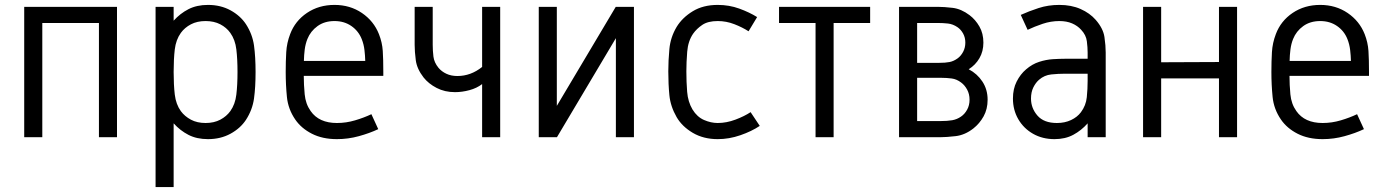

<svg xmlns="http://www.w3.org/2000/svg" viewBox="-20 -556 5626 778"><path d="M78.1 -528.3H454.1V0H380.9V-462.9H151.4V0H78.1Z M822.8 -536.1Q874 -536.1 914.1 -514.2Q954.1 -492.2 976.6 -458Q1002.9 -417.5 1009.3 -371.3Q1015.6 -325.2 1015.6 -264.2Q1015.6 -203.1 1009.3 -157Q1002.9 -110.8 976.6 -70.3Q954.1 -36.1 914.1 -14.2Q874 7.8 822.8 7.8Q777.3 7.8 743.7 -9.5Q710 -26.9 683.6 -56.2V202.1H610.4V-528.3H683.6V-472.2Q710 -501.5 743.7 -518.8Q777.3 -536.1 822.8 -536.1ZM813 -470.7Q778.8 -470.7 753.7 -457.5Q728.5 -444.3 712.9 -422.9Q692.9 -395 688.2 -355.7Q683.6 -316.4 683.6 -264.2Q683.6 -212.4 688.2 -172.9Q692.9 -133.3 712.9 -105.5Q728.5 -84.5 753.7 -71Q778.8 -57.6 813 -57.6Q847.2 -57.6 872.6 -71Q897.9 -84.5 913.1 -105.5Q933.1 -133.3 937.7 -172.9Q942.4 -212.4 942.4 -264.2Q942.4 -316.4 937.7 -355.7Q933.1 -395 913.1 -422.9Q897.9 -444.3 872.6 -457.5Q847.2 -470.7 813 -470.7Z M1335.4 -536.1Q1398.4 -536.1 1446.5 -503.4Q1494.6 -470.7 1515.6 -417.5Q1528.8 -383.8 1531 -349.6Q1533.2 -315.4 1533.2 -264.6V-248.5H1210.9Q1210.9 -212.9 1214.6 -173.8Q1218.3 -134.8 1238.8 -106Q1272.5 -57.6 1345.2 -57.6Q1382.8 -57.6 1418.9 -68.4Q1455.1 -79.1 1484.9 -93.3L1512.7 -32.7Q1477.5 -16.1 1434.1 -4.2Q1390.6 7.8 1345.2 7.8Q1286.6 7.8 1243.7 -14.2Q1200.7 -36.1 1176.3 -71.8Q1147.5 -113.8 1142.6 -163.1Q1137.7 -212.4 1137.7 -264.2Q1137.7 -307.6 1139.9 -345Q1142.1 -382.3 1155.8 -418Q1175.8 -471.2 1223.9 -503.7Q1272 -536.1 1335.4 -536.1ZM1335.4 -470.7Q1294.9 -470.7 1266.6 -450.2Q1238.3 -429.7 1225.6 -397.9Q1217.8 -378.4 1214.8 -355.7Q1211.9 -333 1211.4 -309.1H1460Q1459.5 -330.6 1456.8 -353.5Q1454.1 -376.5 1445.8 -397.5Q1432.6 -430.7 1403.6 -450.7Q1374.5 -470.7 1335.4 -470.7Z M1933.6 -528.3H2006.8V0H1933.6V-215.3Q1912.1 -198.7 1882.3 -190.7Q1852.5 -182.6 1823.7 -182.6Q1782.2 -182.6 1749.3 -199.7Q1716.3 -216.8 1696.3 -242.2Q1669.4 -276.9 1664.8 -312Q1660.2 -347.2 1660.2 -374.5V-528.3H1733.4V-374.5Q1733.4 -350.6 1736.3 -326.7Q1739.3 -302.7 1756.8 -281.2Q1769.5 -266.1 1788.8 -257.1Q1808.1 -248 1833.5 -248Q1887.7 -248 1933.6 -284.7Z M2236.3 -528.3V-127L2475.1 -528.3H2548.8V0H2475.6V-401.4L2236.8 0H2163.1V-528.3Z M2888.2 -536.1Q2934.6 -536.1 2975.6 -521.2Q3016.6 -506.3 3047.9 -486.8L3013.2 -429.2Q2988.3 -445.3 2955.6 -458Q2922.9 -470.7 2888.2 -470.7Q2848.6 -470.7 2825.7 -455.1Q2802.7 -439.5 2788.6 -419.4Q2768.1 -389.6 2764.6 -346.4Q2761.2 -303.2 2761.2 -267.1Q2761.2 -224.1 2764.4 -183.8Q2767.6 -143.6 2786.1 -112.3Q2804.7 -82 2832.8 -69.8Q2860.8 -57.6 2888.2 -57.6Q2923.8 -57.6 2960.2 -71.3Q2996.6 -85 3021.5 -101.6L3058.6 -45.9Q3025.9 -23.9 2980.2 -8.1Q2934.6 7.8 2888.2 7.8Q2830.6 7.8 2787.1 -17.8Q2743.7 -43.5 2721.7 -81.5Q2696.8 -125 2692.4 -170.2Q2688 -215.3 2688 -267.1Q2688 -310.1 2692.4 -357.4Q2696.8 -404.8 2721.7 -446.8Q2744.6 -484.4 2786.9 -510.3Q2829.1 -536.1 2888.2 -536.1Z M3284.7 0V-462.9H3136.7V-528.3H3505.9V-462.9H3357.9V0Z M3623 -528.3H3779.3Q3805.2 -528.3 3840.1 -524.2Q3875 -520 3908.7 -494.6Q3932.6 -476.6 3948.7 -448.5Q3964.8 -420.4 3964.8 -383.3Q3964.8 -347.7 3948.7 -320.1Q3932.6 -292.5 3905.3 -275.4Q3939.9 -257.3 3960.9 -225.3Q3981.9 -193.4 3981.9 -151.9Q3981.9 -113.8 3965.6 -84.5Q3949.2 -55.2 3924.3 -35.6Q3890.1 -8.8 3852.5 -4.4Q3814.9 0 3789.6 0H3623ZM3696.3 -301.3H3784.2Q3811.5 -301.3 3828.1 -304.7Q3844.7 -308.1 3860.8 -319.8Q3874 -329.6 3882.8 -346.2Q3891.6 -362.8 3891.6 -383.3Q3891.6 -403.8 3882.6 -420.2Q3873.5 -436.5 3859.9 -445.8Q3841.3 -458.5 3821 -460.7Q3800.8 -462.9 3779.3 -462.9H3696.3ZM3794.4 -240.7H3696.3V-65.4H3789.6Q3818.8 -65.4 3838.4 -68.8Q3857.9 -72.3 3874 -83.5Q3889.2 -93.8 3898.9 -111.6Q3908.7 -129.4 3908.7 -151.9Q3908.7 -174.8 3898.9 -192.9Q3889.2 -210.9 3874.5 -221.7Q3856.4 -235.4 3836.2 -238Q3815.9 -240.7 3794.4 -240.7Z M4272.5 -536.1Q4321.3 -536.1 4358.6 -519.5Q4396 -502.9 4419.9 -475.6Q4450.2 -440.9 4455.3 -406Q4460.4 -371.1 4460.4 -343.3V0H4387.2V-56.2Q4361.8 -27.3 4329.1 -9.8Q4296.4 7.8 4252.9 7.8Q4204.1 7.8 4166 -13.9Q4127.9 -35.6 4106.2 -73Q4084.5 -110.4 4084.5 -156.7Q4084.5 -195.8 4099.6 -225.6Q4114.7 -255.4 4137.7 -274.9Q4162.6 -296.4 4190.9 -305.4Q4219.2 -314.5 4246.3 -316.2Q4273.4 -317.9 4294.4 -317.9H4387.2V-343.3Q4387.2 -363.8 4384 -388.9Q4380.9 -414.1 4360.8 -435.5Q4346.2 -451.7 4324.2 -461.2Q4302.2 -470.7 4272.5 -470.7Q4238.3 -470.7 4204.8 -459.5Q4171.4 -448.2 4144 -435.1L4116.2 -495.6Q4149.4 -510.7 4188.5 -523.4Q4227.5 -536.1 4272.5 -536.1ZM4294.4 -257.3Q4268.1 -257.3 4240 -254.4Q4211.9 -251.5 4190.4 -232.9Q4176.8 -221.2 4167.2 -201.9Q4157.7 -182.6 4157.7 -156.7Q4157.7 -117.7 4183.8 -87.6Q4210 -57.6 4262.7 -57.6Q4294.9 -57.6 4320.1 -69.6Q4345.2 -81.5 4359.9 -101.1Q4380.4 -128.4 4383.8 -162.1Q4387.2 -195.8 4387.2 -228.5V-257.3Z M4611.8 -528.3H4685.1V-303.7L4919.4 -304.7V-528.3H4992.7V0H4919.4V-238.3H4685.1V0H4611.8Z M5329.6 -536.1Q5392.6 -536.1 5440.7 -503.4Q5488.8 -470.7 5509.8 -417.5Q5522.9 -383.8 5525.1 -349.6Q5527.3 -315.4 5527.3 -264.6V-248.5H5205.1Q5205.1 -212.9 5208.7 -173.8Q5212.4 -134.8 5232.9 -106Q5266.6 -57.6 5339.4 -57.6Q5377 -57.6 5413.1 -68.4Q5449.2 -79.1 5479 -93.3L5506.8 -32.7Q5471.7 -16.1 5428.2 -4.2Q5384.8 7.8 5339.4 7.8Q5280.8 7.8 5237.8 -14.2Q5194.8 -36.1 5170.4 -71.8Q5141.6 -113.8 5136.7 -163.1Q5131.8 -212.4 5131.8 -264.2Q5131.8 -307.6 5134 -345Q5136.2 -382.3 5149.9 -418Q5169.9 -471.2 5218 -503.7Q5266.1 -536.1 5329.6 -536.1ZM5329.6 -470.7Q5289.1 -470.7 5260.7 -450.2Q5232.4 -429.7 5219.7 -397.9Q5211.9 -378.4 5209 -355.7Q5206.1 -333 5205.6 -309.1H5454.1Q5453.6 -330.6 5450.9 -353.5Q5448.2 -376.5 5439.9 -397.5Q5426.8 -430.7 5397.7 -450.7Q5368.7 -470.7 5329.6 -470.7Z"/></svg>

Font: Gidole
Style: Regular
Weight: 400
Version: Version 2.100; ttfautohint (v1.8.4.7-5d5b)